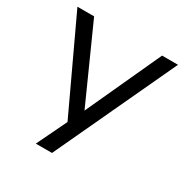

<svg xmlns="http://www.w3.org/2000/svg" viewBox="-165 -856 959 992"><g transform="rotate(30 314.0 -360.0)"><path d="M279 0H182.5L268.5 -178.5L15 -720H114.5L315 -273.5L520 -720H615Z"/></g></svg>

Font: CCSD_manrope Medium
Style: Regular
Weight: 500
Designer: Mikhail Sharanda
Foundry: Mikhail Sharanda
Version: Version 4.503